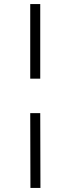

<svg xmlns="http://www.w3.org/2000/svg" viewBox="-20 -758 346 940"><path d="M129 162 128 -204H177L178 162ZM128 -373V-738H177V-373Z"/></svg>

Font: REM Medium ExtraLight
Style: Regular
Weight: 250
Version: Version 1.005;gftools[0.9.28]